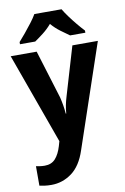

<svg xmlns="http://www.w3.org/2000/svg" viewBox="-107 -827 735 1128"><g transform="rotate(-10 261.0 -263.0)"><path d="M1 -546H156L245 -257Q251 -232 255 -208Q259 -184 261 -158H264Q266 -184 270.5 -207Q275 -230 283 -256L369 -546H521L312 71Q283 159 228 199.5Q173 240 106 240Q83 240 66 237.5Q49 235 35 232V116Q45 118 58.5 120Q72 122 87 122Q127 122 150.5 96Q174 70 188 23L196 -5ZM343 -766Q356 -744 375.5 -717.5Q395 -691 416.5 -665Q438 -639 457 -619V-606H366Q343 -622 314 -643.5Q285 -665 261 -693Q237 -665 208.5 -643Q180 -621 158 -606H67V-619Q84 -638 106 -664.5Q128 -691 148.5 -718Q169 -745 181 -766Z"/></g></svg>

Font: Noto Sans Tamil SemiCondensed
Style: Bold
Weight: 700
Width: 4
Designer: Jelle Bosma - Monotype Design Team
Foundry: Monotype Imaging Inc.
Version: Version 2.004; ttfautohint (v1.8.4.7-5d5b)